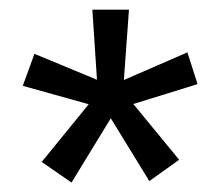

<svg xmlns="http://www.w3.org/2000/svg" viewBox="-20 -743 456 396"><path d="M288 -369.5 208.5 -499 127.5 -366.5 66 -409 163 -528 27 -566 51 -632 180 -578.5 170.5 -723H246L235.5 -578L366.5 -635L387.5 -569.5L255 -528.5L349.5 -413.5Z"/></svg>

Font: Public Sans Medium
Style: Regular
Weight: 500
Designer: The Public Sans Project Authors: Dan O. Williams and USWDS (Libre Franklin designed by Pablo Impallari and Rodrigo Fuenz
Version: Version 1.007